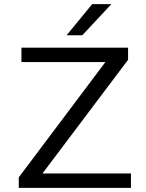

<svg xmlns="http://www.w3.org/2000/svg" viewBox="-20 -911 707 931"><path d="M520 -891 379 -740H303L427 -891ZM186 -70H615V0H71V-51L491 -610H84V-680H601V-621Z"/></svg>

Font: Martel Sans
Style: Regular
Weight: 400
Designer: Dan Reynolds and Mathieu Réguer
Foundry: Dan Reynolds and Mathieu Réguer
Version: Version 1.001;PS 001.001;hotconv 1.0.70;makeotf.lib2.5.58329